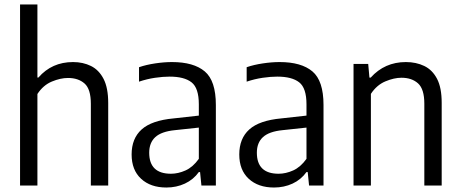

<svg xmlns="http://www.w3.org/2000/svg" viewBox="-20 -828 2056 857"><path d="M69.5 0V-808H147V-482H151.5Q211.5 -551 306 -551Q350.5 -551 386 -533.5Q421.5 -516 442.2 -476Q463 -436 463 -368V0H385.5V-364.5Q385.5 -430.5 357.5 -455.2Q329.5 -480 283.5 -480Q250 -480 211.5 -464Q173 -448 147 -408.5V0Z M722.5 9Q652 9 609.8 -30Q567.5 -69 567.5 -138.5Q567.5 -210 612.2 -250.2Q657 -290.5 755 -299.5L867.5 -312V-362.5Q867.5 -435 835 -460.5Q802.5 -486 737 -486Q708 -486 672 -480.8Q636 -475.5 600.5 -463.5V-528Q632.5 -539 672.5 -545Q712.5 -551 747.5 -551Q844.5 -551 894 -509.2Q943.5 -467.5 943.5 -359.5V0H879L873 -60H867.5Q843 -26 805.2 -8.5Q767.5 9 722.5 9ZM646 -146.5Q646 -52.5 743 -52.5Q775 -52.5 808 -67.2Q841 -82 867.5 -119V-258.5L760.5 -247Q700.5 -241 673.2 -216Q646 -191 646 -146.5Z M1203 9Q1132.5 9 1090.2 -30Q1048 -69 1048 -138.5Q1048 -210 1092.8 -250.2Q1137.5 -290.5 1235.5 -299.5L1348 -312V-362.5Q1348 -435 1315.5 -460.5Q1283 -486 1217.5 -486Q1188.5 -486 1152.5 -480.8Q1116.5 -475.5 1081 -463.5V-528Q1113 -539 1153 -545Q1193 -551 1228 -551Q1325 -551 1374.5 -509.2Q1424 -467.5 1424 -359.5V0H1359.5L1353.5 -60H1348Q1323.5 -26 1285.8 -8.5Q1248 9 1203 9ZM1126.5 -146.5Q1126.5 -52.5 1223.5 -52.5Q1255.5 -52.5 1288.5 -67.2Q1321.5 -82 1348 -119V-258.5L1241 -247Q1181 -241 1153.8 -216Q1126.5 -191 1126.5 -146.5Z M1558 0V-542.5H1623.5L1629 -481.5H1634.5Q1697 -551 1791.5 -551Q1837.5 -551 1873.8 -533.5Q1910 -516 1930.8 -476.2Q1951.5 -436.5 1951.5 -369V0H1874V-365Q1874 -430.5 1846 -455.8Q1818 -481 1772 -481Q1739 -481 1700.2 -464.8Q1661.5 -448.5 1635.5 -409V0Z"/></svg>

Font: Encode Sans SmCnd
Style: Regular
Weight: 400
Width: 4
Designer: Multiple Designers
Foundry: Impallari Type
Version: Version 3.002; ttfautohint (v1.8.3) -l 8 -r 50 -G 200 -x 14 